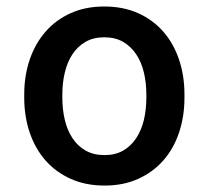

<svg xmlns="http://www.w3.org/2000/svg" viewBox="-20 -558 640 588"><path d="M54.2 -269Q54.2 -326.2 71 -375.5Q87.9 -424.8 119.4 -460.9Q150.9 -497.1 196.3 -517.6Q241.7 -538.1 299.3 -538.1Q357.4 -538.1 403.1 -517.6Q448.7 -497.1 480.2 -460.9Q511.7 -424.8 528.3 -375.5Q544.9 -326.2 544.9 -269V-258.8Q544.9 -201.2 528.3 -151.9Q511.7 -102.5 480.2 -66.7Q448.7 -30.8 403.3 -10.3Q357.9 10.3 300.3 10.3Q242.2 10.3 196.5 -10.3Q150.9 -30.8 119.4 -66.7Q87.9 -102.5 71 -151.9Q54.2 -201.2 54.2 -258.8ZM170.9 -258.8Q170.9 -222.7 178.5 -190.9Q186 -159.2 201.9 -135Q217.8 -110.8 242.2 -96.9Q266.6 -83 300.3 -83Q333 -83 357.2 -96.9Q381.3 -110.8 397.2 -135Q413.1 -159.2 420.7 -190.9Q428.2 -222.7 428.2 -258.8V-269Q428.2 -304.2 420.7 -335.9Q413.1 -367.7 397.2 -391.6Q381.3 -415.5 357.2 -429.7Q333 -443.8 299.3 -443.8Q266.1 -443.8 241.7 -429.7Q217.3 -415.5 201.7 -391.6Q186 -367.7 178.5 -335.9Q170.9 -304.2 170.9 -269Z"/></svg>

Font: Roboto Mono
Style: Regular
Weight: 500
Designer: Google
Version: Version 2.000986; 2015; ttfautohint (v1.3)